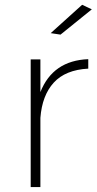

<svg xmlns="http://www.w3.org/2000/svg" viewBox="-20 -762 394 782"><path d="M144.5 0H105V-520H144.5V-387Q195.5 -515.5 339.5 -521V-482.5Q246.5 -477.5 199 -425.5Q151.5 -373.5 144.5 -282ZM226.5 -621 186.5 -627 314.5 -742.5 354 -724Z"/></svg>

Font: Argentum Novus ExtraLight
Style: Regular
Weight: 250
Designer: Julieta Ulanovsky (font) & Cristiano Sobral (main changes)
Foundry: Julieta Ulanovsky (font) & Cristiano Sobral (main changes)
Version: Version 3.00;November 27, 2020;FontCreator 13.0.0.2655 64-bi